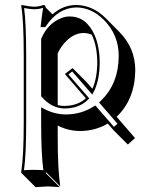

<svg xmlns="http://www.w3.org/2000/svg" viewBox="-20 -459 602 770"><path d="M75.2 32.2V-234.9Q75.2 -379.9 64.9 -436L66.9 -439Q101.6 -432.1 118.2 -432.1Q137.2 -432.6 153.8 -439Q158.2 -438.5 160.6 -437Q162.6 -433.6 163.1 -429.2L190.4 -401.4Q232.4 -439 286.1 -439Q351.1 -438 402.8 -387.2L459 -330.6Q522 -266.6 522.5 -178.2Q521.5 -61 447.8 9.3L521.5 94.7L492.7 120.6L436 64L412.1 36.6Q361.3 66.4 300.8 66.4Q252.4 65.9 211.4 44.4V88.4Q211.4 221.2 221.7 288.6L165 231.9L163.1 234.9L219.7 291.5Q219.7 291.5 173.8 288.6Q172.4 288.6 171.4 288.6L122.6 291.5L65.9 234.9L64.9 231.9Q75.2 168.5 75.2 32.2ZM347.7 -320.3Q332 -326.2 315.4 -326.7Q272.9 -326.7 236.3 -284.2Q220.7 -265.6 211.4 -244.6V-37.6Q224.1 -34.2 237.8 -34.2Q292 -34.7 324.2 -64.9L240.2 -162.1L271 -186L327.6 -129.4L350.6 -103Q369.6 -145.5 370.1 -208Q369.6 -275.4 347.7 -320.3ZM173.8 -58.1 154.8 -77.1Q159.7 -71.3 164.1 -66.9Q169.4 -61.5 173.8 -58.1ZM85 32.2Q85 161.1 76.2 223.6Q93.3 222.2 114.7 222.2Q136.7 222.2 153.8 223.6Q145 157.2 145 32.2V-28.8L159.7 -21Q199.2 -0.5 244.1 0Q306.2 -0.5 355 -31.7L362.3 -36.1L437 49.8L451.2 37.1L377.4 -47.9L384.3 -54.7Q455.6 -123 456.1 -234.9Q456.1 -320.3 395 -380.9Q345.7 -428.7 286.1 -429.2Q213.4 -427.7 164.6 -354.5L161.6 -350.1H142.6L144 -361.3Q147.5 -392.6 152.8 -427.7Q136.2 -421.9 118.2 -421.9Q101.1 -421.9 76.7 -426.8Q85 -365.7 85 -234.9ZM145 -303.2 146 -304.7Q170.4 -363.3 224.1 -385.7Q242.2 -393.1 258.8 -393.1Q325.7 -393.1 358.9 -319.3Q379.4 -272.5 379.9 -208Q379.4 -137.7 356.9 -92.8L350.1 -79.6L269.5 -172.4L254.4 -160.6L337.9 -64.5L331.1 -57.6Q295.9 -23.9 237.8 -23.9Q186.5 -25.4 147.5 -70.3L145 -73.2Z"/></svg>

Font: Linux Biolinum Shadow O
Style: Bold
Weight: 700
Designer: Philipp H. Poll
Foundry: Philipp H. Poll
Version: Version 0.9.2